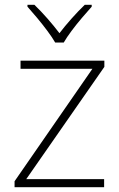

<svg xmlns="http://www.w3.org/2000/svg" viewBox="-20 -835 499 804"><path d="M416 -51H41V-76L367 -547H66V-581H417V-555L90 -85H416ZM211 -657Q199 -678 178.5 -705.5Q158 -733 135.5 -760Q113 -787 95 -807V-815H124Q151 -789 179 -757Q207 -725 229 -696Q251 -725 279.5 -757Q308 -789 335 -815H364V-807Q346 -787 323 -760Q300 -733 279.5 -705.5Q259 -678 247 -657Z"/></svg>

Font: Noto Sans Tamil UI ExtraLight
Style: Regular
Weight: 200
Designer: Jelle Bosma - Monotype Design Team
Foundry: Monotype Imaging Inc.
Version: Version 2.004; ttfautohint (v1.8.4.7-5d5b)